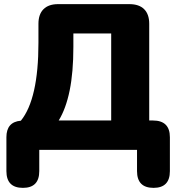

<svg xmlns="http://www.w3.org/2000/svg" viewBox="-20 -725 864 929"><path d="M264 -142H518V-563H335V-498Q335 -375 317 -287Q299 -199 264 -142ZM91 184Q11 184 11 103V-61Q11 -135 81 -141Q166 -246 166 -518V-610Q166 -656 190.5 -680.5Q215 -705 261 -705H606Q653 -705 677.5 -680.5Q702 -656 702 -610V-142H720Q802 -142 802 -61V103Q802 184 723 184Q643 184 643 103V0H170V103Q170 184 91 184Z"/></svg>

Font: Chiron GoRound TC H
Style: Regular
Weight: 900
Designer: Ryoko NISHIZUKA 西塚涼子 (kana, bopomofo & ideographs); Paul D. Hunt (Latin, Greek & Cyrillic); Sandoll Communications 산돌커뮤니
Foundry: Adobe
Version: Version 1.000;hotconv 1.1.1;makeotfexe 2.6.0